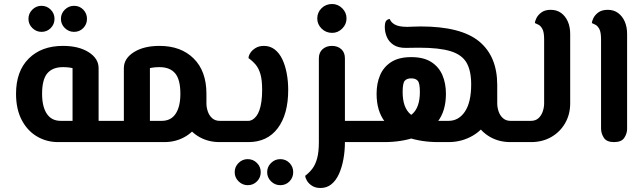

<svg xmlns="http://www.w3.org/2000/svg" viewBox="-20 -709 3199 958"><path d="M270 0Q212 0 164 -28.5Q116 -57 88 -111Q60 -165 60 -241Q60 -354 123.5 -417Q187 -480 294 -480Q373 -480 422.5 -448.5Q472 -417 472 -369V0H342V-369Q335 -371 322 -372.5Q309 -374 294 -374Q242 -374 216 -343Q190 -312 190 -241Q190 -177 213.5 -141.5Q237 -106 283 -106H535V0ZM535 0V-106Q546 -106 550.5 -91.5Q555 -77 555 -53Q555 -29 550.5 -14.5Q546 0 535 0ZM349.4 -550Q323 -550 303.5 -569Q284 -588 284 -615Q284 -641.9 303.5 -660.9Q323 -680 349.4 -680Q377 -680 395.5 -660.9Q414 -641.9 414 -615Q414 -588 395.5 -569Q377 -550 349.4 -550ZM187.2 -550Q161 -550 141.5 -569Q122 -588 122 -615Q122 -641.9 141.3 -660.9Q160.6 -680 186.7 -680Q214 -680 233 -660.9Q252 -641.9 252 -615Q252 -588 233.2 -569Q214.5 -550 187.2 -550Z M1076 0Q1020 0 975.5 -25Q931 -50 905.5 -94Q880 -138 880 -193V-237H1010V-193Q1010 -173 1017 -152.5Q1024 -132 1039 -119Q1054 -106 1076 -106H1127V0ZM535 0V-106H787Q833 -106 856.5 -141.5Q880 -177 880 -241Q880 -312 854 -343Q828 -374 776 -374Q761 -374 748 -372.5Q735 -371 728 -369V0H598V-369Q598 -417 647.5 -448.5Q697 -480 776 -480Q883 -480 946.5 -417Q1010 -354 1010 -241Q1010 -165 982 -111Q954 -57 906.5 -28.5Q859 0 800 0ZM535 0Q525 0 520 -14.5Q515 -29 515 -53Q515 -77 520 -91.5Q525 -106 535 -106ZM1127 0V-106Q1138 -106 1142.5 -91.5Q1147 -77 1147 -53Q1147 -29 1142.5 -14.5Q1138 0 1127 0Z M1127 0V-106H1219Q1230 -106 1240 -112Q1250 -118 1259 -129.5Q1268 -141 1274.5 -159.5Q1281 -178 1284.5 -203.5Q1288 -229 1288 -261Q1288 -310 1279.5 -339Q1271 -368 1256 -386Q1241 -404 1220 -419Q1220 -430 1228.5 -444Q1237 -458 1254.5 -469Q1272 -480 1297 -480Q1328 -480 1351 -462Q1374 -444 1388.5 -413.5Q1403 -383 1410.5 -343.5Q1418 -304 1418 -260Q1418 -139 1366 -69.5Q1314 0 1219 0ZM1127 0Q1117 0 1112 -14.5Q1107 -29 1107 -53Q1107 -77 1112 -91.5Q1117 -106 1127 -106ZM1378.4 215Q1352 215 1332.5 196Q1313 177 1313 150Q1313 123.1 1332.5 104.1Q1352 85 1378.4 85Q1406 85 1424.5 104.1Q1443 123.1 1443 150Q1443 177 1424.5 196Q1406 215 1378.4 215ZM1216.2 215Q1190 215 1170.5 196Q1151 177 1151 150Q1151 123.1 1170.3 104.1Q1189.6 85 1215.7 85Q1243 85 1262 104.1Q1281 123.1 1281 150Q1281 177 1262.2 196Q1243.5 215 1216.2 215Z M1701 0V-106H1804V0ZM1579 229Q1554 229 1537 218Q1520 207 1511.5 192.5Q1503 178 1503 168Q1524 152 1539 132Q1554 112 1562.5 80.5Q1571 49 1571 0V-418Q1571 -447 1589.5 -463.5Q1608 -480 1636 -480Q1665 -480 1683 -463.5Q1701 -447 1701 -418V0Q1701 44 1693.5 85Q1686 126 1671.5 158.5Q1657 191 1634 210Q1611 229 1579 229ZM1804 0V-106Q1815 -106 1819.5 -91.5Q1824 -77 1824 -53Q1824 -29 1819.5 -14.5Q1815 0 1804 0ZM1637.4 -545Q1606 -545 1584.5 -566.4Q1563 -587.8 1563 -616.8Q1563 -647 1584.4 -668Q1605.7 -689 1637.1 -689Q1666 -689 1687.5 -667.8Q1709 -646.6 1709 -616.7Q1709 -588 1687.6 -566.5Q1666.3 -545 1637.4 -545Z M2527 0Q2471 0 2426.5 -25Q2382 -50 2356.5 -94Q2331 -138 2331 -193V-237L2461 -281V-193Q2461 -173 2468 -152.5Q2475 -132 2490 -119Q2505 -106 2527 -106H2578V0ZM1804 0V-106H1897Q1998 -106 2036.5 -139.5Q2075 -173 2075 -250Q2075 -294 2064.5 -306Q2054 -318 2032 -318Q2010 -318 1999.5 -306Q1989 -294 1989 -250Q1989 -173 2027.5 -139.5Q2066 -106 2167 -106H2218Q2269 -106 2300 -152.5Q2331 -199 2331 -288Q2331 -356 2308 -396Q2285 -436 2228.5 -453.5Q2172 -471 2071 -471Q2049 -471 2030.5 -470.5Q2012 -470 2004 -470Q1966 -470 1943 -485.5Q1920 -501 1910 -525Q1900 -549 1900 -573Q1900 -598 1907.5 -606Q1915 -614 1925 -614Q1930 -598 1950 -586.5Q1970 -575 2013 -575Q2027 -575 2039 -576Q2051 -577 2079 -577Q2280 -577 2370.5 -502.5Q2461 -428 2461 -285Q2461 -190 2427 -126.5Q2393 -63 2338 -31.5Q2283 0 2218 0H2167Q2082 0 2012 -24Q1942 -48 1900.5 -101.5Q1859 -155 1859 -241Q1859 -293 1876.5 -334Q1894 -375 1932 -399.5Q1970 -424 2032 -424Q2094 -424 2132 -399.5Q2170 -375 2187.5 -334Q2205 -293 2205 -241Q2205 -155 2163.5 -101.5Q2122 -48 2052 -24Q1982 0 1897 0ZM1804 0Q1794 0 1789 -14.5Q1784 -29 1784 -53Q1784 -77 1789 -91.5Q1794 -106 1804 -106ZM2578 0V-106Q2589 -106 2593.5 -91.5Q2598 -77 2598 -53Q2598 -29 2593.5 -14.5Q2589 0 2578 0Z M2578 0V-106H2629Q2652 -106 2666.5 -119Q2681 -132 2688 -152.5Q2695 -173 2695 -193V-513Q2695 -549 2686 -565Q2677 -581 2666 -586Q2655 -591 2649 -594Q2649 -603 2656.5 -618.5Q2664 -634 2681.5 -647Q2699 -660 2728 -660Q2758 -660 2779.5 -644.5Q2801 -629 2813 -602Q2825 -575 2825 -540V-193Q2825 -138 2799.5 -94Q2774 -50 2730 -25Q2686 0 2629 0ZM2578 0Q2568 0 2563 -14.5Q2558 -29 2558 -53Q2558 -77 2563 -91.5Q2568 -106 2578 -106Z M3044 0Q3007 0 2993 -21.5Q2979 -43 2979 -68V-513Q2979 -549 2970 -565Q2961 -581 2950 -586Q2939 -591 2933 -594Q2933 -602 2940.5 -618Q2948 -634 2965.5 -647Q2983 -660 3013 -660Q3042 -660 3063.5 -644.5Q3085 -629 3097 -602Q3109 -575 3109 -540V-66Q3109 -43 3095 -21.5Q3081 0 3044 0Z"/></svg>

Font: El Messiri
Style: Regular
Weight: 400
Designer: Mohamed Gaber
Foundry: Kief Type Foundry
Version: Version 2.020